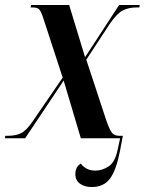

<svg xmlns="http://www.w3.org/2000/svg" viewBox="-42 -556 589 772"><path d="M-22 0 -21 -10H-10Q22 -10 43.5 -21Q65 -32 90 -69L210 -244L134 -477Q125 -506 117.5 -516Q110 -526 91 -526H81L83 -536H236L300 -326L437 -536H520L518 -526H506Q476 -526 452.5 -514.5Q429 -503 400 -461L305 -316L385 -73Q400 -30 410 -20Q420 -10 438 -10H452L440 53Q426 126 401 161Q376 196 327 196Q298 196 279.5 182.5Q261 169 261 145Q261 114 283 102Q292 114 306.5 122Q321 130 341 130Q370 130 395.5 112.5Q421 95 431 46L441 0H440H283L214 -232L59 0Z"/></svg>

Font: Noto Serif Display Condensed SemiBold
Style: Italic
Weight: 600
Width: 3
Italic angle: -12°
Designer: Monotype Design Team
Foundry: Monotype Imaging Inc.
Version: Version 2.009